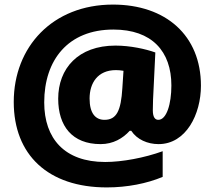

<svg xmlns="http://www.w3.org/2000/svg" viewBox="-20 -794 937 838"><path d="M857 -420C857 -639 704 -774 473 -774C209 -774 40 -589 40 -349C40 -118 190 24 446 24C535 24 621 7 690 -22V-134C610 -105 513 -87 439 -87C262 -87 173 -189 173 -347C173 -532 277 -665 475 -665C643 -665 728 -570 728 -421C728 -340 707 -271 671 -271C657 -271 647 -282 647 -313C647 -331 648 -352 648 -359L658 -565C616 -580 549 -595 484 -595C321 -595 234 -495 234 -363C234 -244 295 -165 419 -165C474 -165 516 -190 546 -223H553C578 -185 624 -165 672 -165C792 -165 857 -295 857 -420ZM371 -364C371 -431 406 -488 486 -488C498 -488 506 -487 519 -485L514 -409C508 -311 489 -271 436 -271C397 -271 371 -299 371 -364Z"/></svg>

Font: Noto Sans Tamil UI Black
Style: Regular
Weight: 900
Designer: Jelle Bosma - Monotype Design Team
Foundry: Monotype Imaging Inc.
Version: Version 2.004